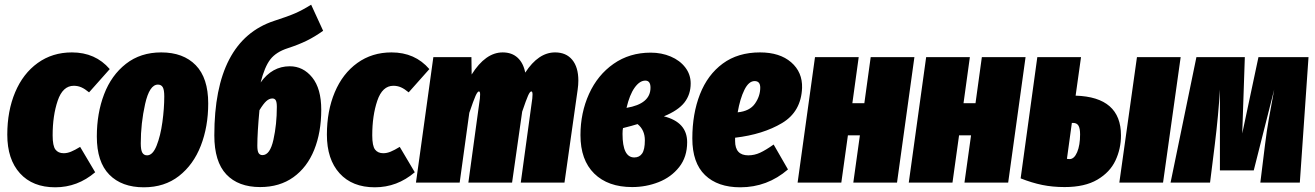

<svg xmlns="http://www.w3.org/2000/svg" viewBox="-20 -777 5597 817"><path d="M447 -483 359 -384Q341 -399 326 -405.5Q311 -412 294 -412Q247 -412 225.5 -348.5Q204 -285 204 -201Q204 -156 216 -140.5Q228 -125 251 -125Q266 -125 282 -131.5Q298 -138 321 -152L385 -44Q310 20 215 20Q119 20 65 -39.5Q11 -99 11 -204Q11 -305 44.5 -384.5Q78 -464 140.5 -509Q203 -554 286 -554Q386 -554 447 -483Z M392 -196Q392 -295 423 -376Q454 -457 516 -505.5Q578 -554 666 -554Q760 -554 813 -499.5Q866 -445 866 -337Q866 -238 834.5 -157Q803 -76 741.5 -28Q680 20 592 20Q498 20 445 -34Q392 -88 392 -196ZM679 -367Q679 -395 672.5 -406Q666 -417 652 -417Q616 -417 597.5 -334.5Q579 -252 579 -167Q579 -139 585.5 -127.5Q592 -116 606 -116Q630 -116 646.5 -157.5Q663 -199 671 -257.5Q679 -316 679 -367Z M1347 -310Q1347 -214 1317 -139.5Q1287 -65 1228.5 -23Q1170 19 1087 19Q994 19 943 -35Q892 -89 892 -201Q892 -604 1146 -688Q1205 -707 1236 -720.5Q1267 -734 1304 -757L1355 -646Q1320 -621 1285.5 -604Q1251 -587 1205 -572Q1155 -556 1130.5 -524.5Q1106 -493 1089 -426Q1138 -495 1213 -495Q1270 -495 1308.5 -447.5Q1347 -400 1347 -310ZM1158 -322Q1158 -342 1153.5 -350Q1149 -358 1139 -358Q1126 -358 1113.5 -347Q1101 -336 1084 -308Q1075 -212 1075 -157Q1075 -134 1080.5 -125.5Q1086 -117 1097 -117Q1129 -117 1143.5 -182.5Q1158 -248 1158 -322Z M1807 -483 1719 -384Q1701 -399 1686 -405.5Q1671 -412 1654 -412Q1607 -412 1585.5 -348.5Q1564 -285 1564 -201Q1564 -156 1576 -140.5Q1588 -125 1611 -125Q1626 -125 1642 -131.5Q1658 -138 1681 -152L1745 -44Q1670 20 1575 20Q1479 20 1425 -39.5Q1371 -99 1371 -204Q1371 -305 1404.5 -384.5Q1438 -464 1500.5 -509Q1563 -554 1646 -554Q1746 -554 1807 -483Z M2441 -434Q2441 -416 2438 -395L2382 0H2196L2245 -358Q2246 -365 2246 -375Q2246 -388 2241 -388Q2235 -388 2227 -370Q2219 -352 2202 -302L2159 0H1973L2022 -358Q2023 -365 2023 -375Q2023 -388 2018 -388Q2012 -388 2003.5 -369Q1995 -350 1977 -297L1936 0H1750L1824 -534H1986L1987 -460Q2046 -554 2119 -554Q2158 -554 2182.5 -531.5Q2207 -509 2215 -468Q2271 -554 2342 -554Q2389 -554 2415 -522.5Q2441 -491 2441 -434Z M2919 -422Q2919 -375 2892.5 -341Q2866 -307 2805 -282Q2904 -257 2904 -172Q2904 -109 2870 -66Q2836 -23 2782.5 -2Q2729 19 2670 19Q2567 19 2508.5 -38.5Q2450 -96 2450 -202Q2450 -297 2486.5 -377.5Q2523 -458 2591 -505.5Q2659 -553 2749 -553Q2795 -553 2834 -536.5Q2873 -520 2896 -490Q2919 -460 2919 -422ZM2646 -318Q2748 -335 2748 -404Q2748 -434 2726 -434Q2702 -434 2680.5 -404Q2659 -374 2646 -318ZM2631 -232Q2629 -224 2629 -207Q2629 -107 2679 -107Q2701 -107 2712.5 -124Q2724 -141 2724 -180Q2724 -224 2693 -249Q2671 -242 2631 -232Z M3393 -403Q3389 -302 3308 -253.5Q3227 -205 3108 -191V-177Q3108 -116 3164 -116Q3190 -116 3214 -127Q3238 -138 3272 -162L3333 -56Q3245 20 3130 20Q3034 20 2980 -32Q2926 -84 2926 -188Q2926 -293 2958.5 -376Q2991 -459 3055.5 -506.5Q3120 -554 3214 -554Q3298 -554 3346.5 -512Q3395 -470 3393 -403ZM3215 -404Q3215 -432 3191 -432Q3166 -432 3147.5 -394.5Q3129 -357 3119 -299Q3170 -304 3192.5 -336Q3215 -368 3215 -404Z M3611 0 3639 -201H3588L3560 0H3374L3448 -534H3634L3607 -338H3658L3685 -534H3871L3797 0Z M4084 0 4112 -201H4061L4033 0H3847L3921 -534H4107L4080 -338H4131L4158 -534H4344L4270 0Z M4750 -201Q4750 -144 4726.5 -94Q4703 -44 4649.5 -12.5Q4596 19 4510 19Q4459 19 4415 10Q4371 1 4323 -18L4394 -534H4580L4557 -370Q4750 -364 4750 -201ZM4818 -534H5004L4929 0H4743ZM4576 -205Q4576 -231 4569 -242.5Q4562 -254 4546 -254H4541L4520 -101Q4525 -100 4531 -100Q4551 -100 4563.5 -129.5Q4576 -159 4576 -205Z M5511 0H5343L5363 -162Q5370 -219 5379.5 -273Q5389 -327 5402 -396L5315 -52H5171V-396Q5165 -290 5149 -160L5129 0H4961L5071 -534H5277L5266 -209L5335 -534H5548Z"/></svg>

Font: Fira Sans Extra Condensed Black
Style: Italic
Weight: 900
Width: 3
Italic angle: -8°
Designer: Carrois Corporate & Edenspiekermann AG
Foundry: Carrois Corporate GbR & Edenspiekermann AG
Version: Version 4.203